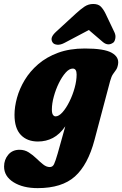

<svg xmlns="http://www.w3.org/2000/svg" viewBox="-58 -702 614 966"><path d="M417.5 2Q384.5 127 319 185.8Q253.5 244.5 131.5 244.5Q57.5 244.5 10 214.8Q-37.5 185 -37.5 136Q-37.5 101.5 -16.5 76.5Q4.5 51.5 40.5 51.5Q66 51.5 86.8 64.8Q107.5 78 125 95Q142.5 112 159 125.2Q175.5 138.5 192.5 138.5Q207 138.5 214 123.8Q221 109 232 71L270.5 -66.5Q242.5 -26 208.2 -8Q174 10 133 10Q78.5 10 46.8 -23.2Q15 -56.5 15 -124.5Q15 -164.5 27.5 -210Q40 -255.5 66.2 -299.2Q92.5 -343 134.2 -379Q176 -415 234.2 -436.5Q292.5 -458 369 -458Q466 -458 504 -436.5Q542 -415 536 -379Q533 -360.5 525.8 -350.5Q518.5 -340.5 510.5 -329Q502.5 -317.5 496 -294ZM203 -150.5Q203 -132 208.5 -124.2Q214 -116.5 221.5 -116.5Q238 -116.5 256.5 -137.2Q275 -158 291.2 -190.8Q307.5 -223.5 317.5 -259.8Q327.5 -296 327.5 -327Q327.5 -357 308 -357Q290.5 -357 272.2 -336.5Q254 -316 238.2 -284Q222.5 -252 212.8 -216.5Q203 -181 203 -150.5ZM267 -486.5Q246.5 -475.5 230 -477Q213.5 -478.5 207 -488Q198.5 -500.5 202.8 -513.8Q207 -527 226 -544L323.5 -633.5Q347.5 -655.5 367.2 -668.8Q387 -682 411 -682Q436 -682 449 -669Q462 -656 473 -633.5L518 -539Q525 -524 522.2 -509Q519.5 -494 512.5 -488Q485.5 -468 458.5 -491.5L389 -551Z"/></svg>

Font: Fraunces 144pt SuperSoft Black
Style: Italic
Weight: 900
Italic angle: -16°
Version: Version 1.000;[b76b70a41]